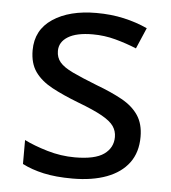

<svg xmlns="http://www.w3.org/2000/svg" viewBox="-45 -587 569 639"><g transform="rotate(5 239.5 -268.0)"><path d="M434 -148Q434 -96 408 -61Q382 -26 334 -8Q286 10 220 10Q164 10 123.5 1Q83 -8 52 -24V-104Q84 -88 129.5 -74.5Q175 -61 222 -61Q289 -61 319 -82.5Q349 -104 349 -140Q349 -160 338 -176Q327 -192 298.5 -208Q270 -224 217 -244Q165 -264 128 -284Q91 -304 71 -332Q51 -360 51 -404Q51 -472 106.5 -509Q162 -546 252 -546Q301 -546 343.5 -536.5Q386 -527 423 -510L393 -440Q359 -454 322 -464Q285 -474 246 -474Q192 -474 163.5 -456.5Q135 -439 135 -409Q135 -387 148 -371.5Q161 -356 191.5 -341.5Q222 -327 273 -307Q324 -288 360 -268Q396 -248 415 -219.5Q434 -191 434 -148Z"/></g></svg>

Font: binaryhoriontal115
Style: Book
Weight: 400
Designer: Jelle Bosma - Monotype Design Team
Foundry: Monotype Imaging Inc.
Version: Version 2.003